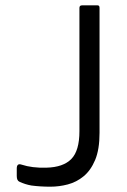

<svg xmlns="http://www.w3.org/2000/svg" viewBox="-20 -687 473 716"><path d="M168 9.2Q129.7 9.2 97 4.8Q73.8 0.7 52.7 -9.2Q42.5 -13.3 42.5 -30.5V-58.7Q42.5 -79.3 60.7 -73Q99.5 -60.2 152.7 -61.7Q215.7 -63.2 245.9 -94Q276.2 -124.8 276.2 -197.8V-657.5Q276.2 -666.8 285.3 -667H344.3Q351.2 -667 351.2 -657.5V-191.5Q351.2 -129.5 334.8 -90.4Q318.3 -51.3 291.8 -29.6Q265.3 -7.8 233 0.7Q200.7 9.2 168 9.2Z"/></svg>

Font: Vivano Light
Style: Regular
Weight: 300
Designer: Joe Prince, Josias Burgherr
Version: Version 2.064;September 19, 2022;FontCreator 14.0.0.2877 64-